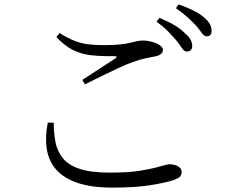

<svg xmlns="http://www.w3.org/2000/svg" viewBox="-20 -837 1040 872"><path d="M224 -280Q224 -233 232 -191.5Q240 -150 265.5 -118.5Q291 -87 342 -70Q393 -53 480 -53Q567 -53 622 -62.5Q677 -72 707.5 -81.5Q738 -91 751 -91Q763 -91 776 -87Q789 -83 797 -75Q805 -67 805 -56Q805 -42 796.5 -34Q788 -26 765 -18Q731 -7 663.5 4Q596 15 491 15Q395 15 332 -6.5Q269 -28 235 -67Q201 -106 192.5 -160Q184 -214 197 -280ZM236 -669 251 -687Q287 -664 317.5 -652Q348 -640 379.5 -636Q411 -632 450 -632Q494 -632 523 -635Q552 -638 570.5 -642.5Q589 -647 602.5 -650Q616 -653 631 -653Q644 -653 660 -649.5Q676 -646 689.5 -640.5Q703 -635 711.5 -627Q720 -619 720 -611Q720 -588 685 -581Q665 -577 640 -572Q615 -567 577 -553Q552 -544 516 -527Q480 -510 440.5 -491Q401 -472 366 -454L354 -474Q391 -499 433.5 -526Q476 -553 503 -571Q510 -576 510 -579Q509 -582 499 -582Q440 -581 394.5 -586Q349 -591 311 -610Q273 -629 236 -669ZM783 -651Q767 -669 745.5 -692Q724 -715 691 -738L704 -756Q743 -740 771.5 -723Q800 -706 818 -688Q837 -672 845 -657.5Q853 -643 853 -628Q853 -616 846.5 -609.5Q840 -603 828 -603Q817 -603 807.5 -617Q798 -631 783 -651ZM871 -720Q854 -738 833.5 -757Q813 -776 779 -800L791 -817Q829 -804 858 -789.5Q887 -775 905 -759Q925 -743 933 -728Q941 -713 941 -697Q941 -685 935.5 -678.5Q930 -672 919 -672Q907 -672 897 -686.5Q887 -701 871 -720Z"/></svg>

Font: Early Summer Mincho
Style: Regular
Weight: 400
Designer: GuiWonder
Version: Version 1.002